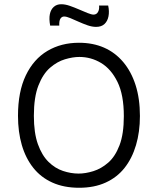

<svg xmlns="http://www.w3.org/2000/svg" viewBox="-20 -874 745 907"><path d="M354 13Q282 13 227.5 -11.5Q173 -36 137 -81.5Q101 -127 83 -189Q65 -251 65 -327Q65 -441 102 -518Q139 -595 204 -633.5Q269 -672 353 -672Q419 -672 471.5 -649Q524 -626 562 -581Q600 -536 620.5 -472Q641 -408 641 -326Q641 -251 622.5 -188.5Q604 -126 568.5 -81Q533 -36 479 -11.5Q425 13 354 13ZM351 -54Q384 -54 421 -65.5Q458 -77 491 -105.5Q524 -134 544.5 -187.5Q565 -241 565 -325Q565 -426 535 -487Q505 -548 457.5 -576.5Q410 -605 355 -605Q324 -605 287 -594Q250 -583 216.5 -554Q183 -525 161.5 -470Q140 -415 140 -327Q140 -246 159 -193Q178 -140 209 -109.5Q240 -79 277.5 -66.5Q315 -54 351 -54ZM434 -747Q415 -747 393.5 -754.5Q372 -762 351 -771.5Q330 -781 312 -788.5Q294 -796 283 -796Q272 -796 265.5 -786Q259 -776 260 -753H217Q211 -785 215.5 -807Q220 -829 234 -841.5Q248 -854 269 -854Q288 -854 309.5 -846.5Q331 -839 353 -829.5Q375 -820 393.5 -812.5Q412 -805 422 -805Q436 -805 443 -817.5Q450 -830 448 -848H491Q497 -820 492.5 -797Q488 -774 473.5 -760.5Q459 -747 434 -747Z"/></svg>

Font: Bricolage Grotesque Light
Style: Regular
Weight: 300
Designer: Mathieu Triay
Foundry: Atelier Triay
Version: Version 1.000;gftools[0.9.30]